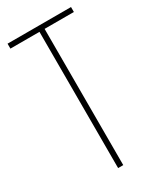

<svg xmlns="http://www.w3.org/2000/svg" viewBox="-183 -777 703 841"><g transform="rotate(-30 168.0 -357.0)"><path d="M180 0H154V-689H7V-714H328V-689H180Z"/></g></svg>

Font: Noto Sans Gurmukhi ExtraCondensed Thin
Style: Regular
Weight: 100
Width: 2
Designer: Jelle Bosma - Monotype Design Team
Foundry: Monotype Imaging Inc.
Version: Version 2.004; ttfautohint (v1.8.4.7-5d5b)